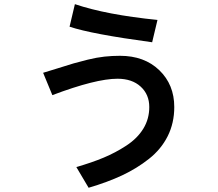

<svg xmlns="http://www.w3.org/2000/svg" viewBox="-20 -844 1040 915"><path d="M311.5 -716.8 336.9 -824.2Q487.3 -773.4 730.5 -749L705.1 -642.6Q416 -681.6 311.5 -716.8ZM185.5 -497.1Q200.2 -501 253.9 -518.1Q307.6 -535.2 331.1 -542Q354.5 -548.8 397.9 -559.6Q441.4 -570.3 478 -574.2Q514.6 -578.1 551.8 -578.1Q668 -578.1 739.3 -509.3Q810.5 -440.4 810.5 -334Q810.5 -257.8 779.3 -195.3Q748 -132.8 689.9 -86.9Q631.8 -41 562 -8.3Q492.2 24.4 402.3 50.8L343.8 -47.9Q418 -69.3 474.1 -92.8Q530.3 -116.2 582.5 -150.4Q634.8 -184.6 663.1 -231Q691.4 -277.3 691.4 -334Q691.4 -393.6 650.4 -431.2Q609.4 -468.8 540 -468.8Q436.5 -468.8 229.5 -390.6Z"/></svg>

Font: Gothic A1
Style: Bold
Weight: 700
Version: Version 2.50